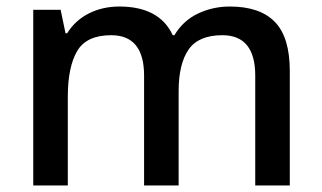

<svg xmlns="http://www.w3.org/2000/svg" viewBox="-20 -569 987 589"><path d="M685 -549Q777 -549 823 -502Q869 -455 869 -351V0H763V-337Q763 -461 662 -461Q589 -461 558.5 -417Q528 -373 528 -289V0H422V-337Q422 -461 321 -461Q245 -461 216.5 -412Q188 -363 188 -272V0H82V-539H166L181 -467H186Q211 -507 253 -528Q295 -549 346 -549Q469 -549 510 -461H515Q542 -506 587.5 -527.5Q633 -549 685 -549Z"/></svg>

Font: Noto Sans Lao Looped Medium
Style: Regular
Weight: 500
Designer: Mark Frömberg, Ben Mitchell
Foundry: The Fontpad Ltd
Version: Version 1.002; ttfautohint (v1.8.4.7-5d5b)